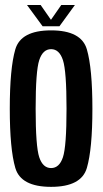

<svg xmlns="http://www.w3.org/2000/svg" viewBox="-20 -722 402 746"><path d="M178.5 4Q61 4 39.5 -69.5Q18 -143 18 -299.5Q18 -456.5 39.5 -530.2Q61 -604 178.5 -604Q296 -604 317.5 -530.2Q339 -456.5 339 -299.5Q339 -143 317.5 -69.5Q296 4 178.5 4ZM178.5 -69Q210.5 -69 224.5 -111Q238.5 -153 238.5 -299.5Q238.5 -446 224.5 -488.5Q210.5 -531 178.5 -531Q146.5 -531 132.5 -488.5Q118.5 -446 118.5 -299.5Q118.5 -153 132.5 -111Q146.5 -69 178.5 -69ZM145.5 -620 85 -702.5H138L178 -645L218 -702.5H271L211 -620Z"/></svg>

Font: Anybody Condensed Medium
Style: Regular
Weight: 500
Width: 3
Designer: Tyler Finck
Foundry: Etcetera Type Company
Version: Version 1.010; ttfautohint (v1.8.3) -l 8 -r 50 -G 200 -x 14 